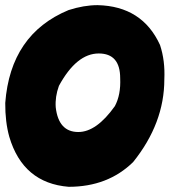

<svg xmlns="http://www.w3.org/2000/svg" viewBox="-29 -720 653 739"><path d="M346.7 -700.2Q518.6 -696.3 586.9 -546.9Q606.9 -486.8 603.5 -414.6Q603.5 -245.6 483.4 -96.2Q386.2 -1 235.4 -1Q59.6 -15.1 6.8 -193.4Q-9.3 -251 -8.8 -323.7Q11.2 -588.4 234.9 -681.2Q293.9 -700.2 346.7 -700.2ZM185.5 -307.1Q196.3 -211.9 272.5 -211.9Q342.3 -211.9 413.1 -311.5Q436.5 -355 433.6 -418.9Q433.6 -514.2 351.1 -514.2Q265.6 -514.2 197.8 -389.6Q182.6 -347.7 185.5 -307.1Z"/></svg>

Font: Lapsus Pro (theguybrush.com)
Style: Bold
Weight: 700
Designer: Jose Roses
Version: Version 1.00 February 9, 2018, initial release